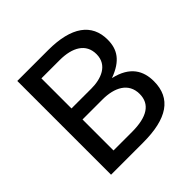

<svg xmlns="http://www.w3.org/2000/svg" viewBox="-185 -885 1047 1047"><g transform="rotate(-45 338.5 -361.5)"><path d="M93 0H340C526 0 619 -63 619 -195C619 -274 584 -343 469 -369C567 -405 601 -458 601 -534C601 -656 510 -723 331 -723H93ZM196 -408V-640H337C435 -640 502 -602 502 -521C502 -435 422 -408 350 -408ZM196 -84V-323H350C442 -323 515 -287 515 -201C515 -122 454 -84 339 -84Z"/></g></svg>

Font: United Sans Medium
Style: Regular
Weight: 500
Designer: Pablo Impallari, Rodrigo Fuenzalida (Modified by Dan O. Williams)
Version: Version 1.000;PS 001.000;hotconv 1.0.88;makeotf.lib2.5.64775